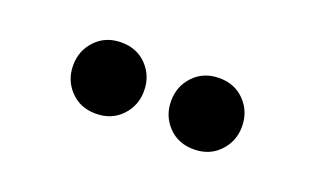

<svg xmlns="http://www.w3.org/2000/svg" viewBox="-35 -855 670 408"><g transform="rotate(20 300.0 -651.5)"><path d="M189.1 -570.7Q153.7 -570.7 131.4 -594.2Q109.1 -617.6 109.1 -651.2Q109.1 -684.7 131.6 -708.2Q154 -731.7 189.4 -731.7Q224.9 -731.7 247.2 -708.2Q269.4 -684.7 269.4 -651.2Q269.4 -617.6 247 -594.2Q224.5 -570.7 189.1 -570.7ZM410.6 -570.7Q375.1 -570.7 352.8 -594.2Q330.6 -617.6 330.6 -651.2Q330.6 -684.7 353 -708.2Q375.5 -731.7 410.9 -731.7Q446.3 -731.7 468.6 -708.2Q490.9 -684.7 490.9 -651.2Q490.9 -617.6 468.4 -594.2Q446 -570.7 410.6 -570.7Z"/></g></svg>

Font: Source Code Pro ExtraLight
Style: Regular
Weight: 200
Monospace: yes
Designer: Paul D. Hunt, Teo Tuominen
Foundry: Adobe
Version: Version 1.026;hotconv 1.1.0;makeotfexe 2.6.0